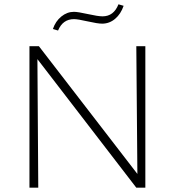

<svg xmlns="http://www.w3.org/2000/svg" viewBox="-20 -873 813 893"><path d="M324 -784Q272 -784 250 -731L226 -738Q238 -774 265 -796Q292 -818 324 -818Q342 -818 389 -807.5Q436 -797 457 -797Q509 -797 531 -853L555 -846Q542 -808 515.5 -785.5Q489 -763 455 -763Q434 -763 388 -773.5Q342 -784 324 -784ZM614 -658H656V0H614L154 -598L158 0H117V-658H161L619 -64Z"/></svg>

Font: EauTestText Light
Style: Regular
Weight: 300
Designer: Christian Thalmann (Catharsis Fonts)
Version: Version 0.001;PS 000.001;hotconv 1.0.88;makeotf.lib2.5.64775